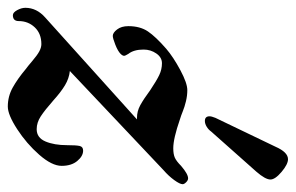

<svg xmlns="http://www.w3.org/2000/svg" viewBox="-153 -572 758 492"><g transform="rotate(90 226.0 -326.0)"><path d="M452 -415Q452 -408 441.5 -393.5Q431 -379 416 -366L162 -126Q181 -124 198.5 -113.5Q216 -103 237 -84Q262 -62 278 -51.5Q294 -41 311 -41Q333 -41 342.5 -63.5Q352 -86 352 -119Q352 -142 354 -151Q356 -160 366 -160Q380 -160 392.5 -145Q405 -130 405 -105Q405 -80 376.5 -47.5Q348 -15 311 9Q274 33 253 33Q227 33 204.5 20.5Q182 8 157 -13Q150 -18 136 -30Q122 -42 112 -47.5Q102 -53 93 -53Q66 -53 50 -36Q34 -19 34 5Q34 20 19 20Q12 20 6 9Q0 -2 0 -12Q0 -41 25 -63L286 -298H282Q265 -298 249.5 -306.5Q234 -315 211 -332Q187 -348 172.5 -355Q158 -362 142 -362Q127 -362 117 -347.5Q107 -333 107 -315Q107 -290 118 -276Q123 -268 123 -265Q123 -261 118 -256Q111 -249 94.5 -242.5Q78 -236 72 -236Q64 -236 55.5 -247Q47 -258 47 -276Q47 -306 60.5 -326Q74 -346 105 -373Q126 -391 159.5 -409Q193 -427 211 -427Q225 -427 239.5 -423.5Q254 -420 265 -415.5Q276 -411 286 -408Q335 -391 360 -391Q375 -391 384 -395Q393 -399 405 -411Q426 -429 437 -429Q442 -429 447 -424Q452 -419 452 -415ZM278 -484Q278 -489 282 -499L356 -653Q370 -685 388 -685Q401 -685 420.5 -668.5Q440 -652 440 -640Q440 -627 420 -604L317 -488Q312 -481 304.5 -476.5Q297 -472 290 -472Q278 -472 278 -484Z"/></g></svg>

Font: EB Garamond SemiBold
Style: Italic
Weight: 600
Italic angle: -17.2°
Designer: Georg Duffner and Octavio Pardo
Foundry: Georg Duffner
Version: Version 1.000